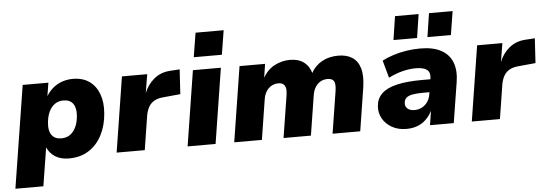

<svg xmlns="http://www.w3.org/2000/svg" viewBox="-63 -919 3626 1272"><g transform="rotate(-5 1749.5 -283.0)"><path d="M-8 180 100 -501H271L257 -415H258Q280 -449 307 -470Q334 -491 366.5 -501.5Q399 -512 434 -512Q500 -512 544 -480.5Q588 -449 608 -393.5Q628 -338 622 -267Q616 -186 583.5 -123Q551 -60 495.5 -24.5Q440 11 363 11Q309 11 272 -12.5Q235 -36 218 -77H219L178 180ZM325 -126Q359 -126 383.5 -143.5Q408 -161 422.5 -193Q437 -225 440 -267Q444 -318 423.5 -346.5Q403 -375 360 -375Q326 -375 301.5 -357.5Q277 -340 262.5 -308Q248 -276 245 -234Q240 -183 261 -154.5Q282 -126 325 -126Z M681 0 760 -500H928L907 -372H906Q928 -430 973 -467.5Q1018 -505 1081 -509L1145 -513L1135 -349L1019 -338Q984 -335 960.5 -321.5Q937 -308 923.5 -284.5Q910 -261 904 -228L868 0Z M1245 -585 1271 -746H1458L1432 -585ZM1153 0 1232 -500H1418L1339 0Z M1463 0 1542 -500H1712L1697 -404H1695Q1727 -462 1776 -487Q1825 -512 1879 -512Q1935 -512 1971 -484.5Q2007 -457 2020 -407L2017 -411Q2043 -459 2090 -485.5Q2137 -512 2199 -512Q2255 -512 2292 -488Q2329 -464 2343.5 -414.5Q2358 -365 2346 -286L2301 0H2117L2162 -284Q2166 -311 2163 -329Q2160 -347 2148 -355.5Q2136 -364 2114 -364Q2088 -364 2067.5 -352Q2047 -340 2033.5 -318Q2020 -296 2015 -265L1973 0H1791L1836 -284Q1840 -311 1836 -328.5Q1832 -346 1820 -355Q1808 -364 1787 -364Q1768 -364 1751.5 -357Q1735 -350 1722 -337Q1709 -324 1700.5 -306Q1692 -288 1689 -266L1647 0Z M2608 11Q2553 11 2512 -12Q2471 -35 2449.5 -73.5Q2428 -112 2432 -157Q2436 -206 2469.5 -238.5Q2503 -271 2569.5 -287Q2636 -303 2738 -303H2811L2798 -218H2738Q2696 -218 2668.5 -213Q2641 -208 2627 -196Q2613 -184 2611 -162Q2609 -138 2625.5 -123.5Q2642 -109 2672 -109Q2699 -109 2721 -120.5Q2743 -132 2758 -153Q2773 -174 2778 -203L2795 -309Q2801 -348 2778 -366Q2755 -384 2704 -384Q2663 -384 2617.5 -373Q2572 -362 2522 -337L2490 -453Q2525 -472 2566.5 -485Q2608 -498 2652.5 -505Q2697 -512 2744 -512Q2831 -512 2884 -482.5Q2937 -453 2957.5 -399Q2978 -345 2966 -270L2923 0H2765L2780 -97H2781Q2763 -61 2737 -36.5Q2711 -12 2679 -0.5Q2647 11 2608 11ZM2799 -583 2823 -740H2980L2955 -583ZM2573 -583 2597 -740H2754L2730 -583Z M3043 0 3122 -500H3290L3269 -372H3268Q3290 -430 3335 -467.5Q3380 -505 3443 -509L3507 -513L3497 -349L3381 -338Q3346 -335 3322.5 -321.5Q3299 -308 3285.5 -284.5Q3272 -261 3266 -228L3230 0Z"/></g></svg>

Font: Nunito Sans 9pt Black
Style: Italic
Weight: 900
Italic angle: -9°
Version: Version 3.101;gftools[0.9.27]